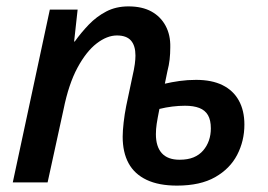

<svg xmlns="http://www.w3.org/2000/svg" viewBox="-20 -571 840 601"><path d="M534 10Q477 10 439 -8Q401 -26 382.5 -60Q364 -94 364 -143Q364 -161 367 -187.5Q370 -214 375 -239L394 -329Q400 -355 402 -370.5Q404 -386 404 -397Q404 -428 390 -444Q376 -460 346 -460Q315 -460 282.5 -435Q250 -410 222.5 -359Q195 -308 179 -229L129 0H20L136 -541H223L212 -441H214Q234 -469 258 -494Q282 -519 312.5 -535Q343 -551 382 -551Q425 -551 454 -535Q483 -519 498.5 -490Q514 -461 513 -423Q513 -403 511 -385Q509 -367 504 -348L496 -309Q517 -314 542 -317.5Q567 -321 594 -321Q643 -321 676.5 -304.5Q710 -288 727.5 -256.5Q745 -225 745 -181Q745 -130 722.5 -86.5Q700 -43 653.5 -16.5Q607 10 534 10ZM542 -71Q568 -71 586 -78.5Q604 -86 616 -100Q628 -114 634 -131.5Q640 -149 640 -169Q640 -195 631 -210.5Q622 -226 604 -233Q586 -240 559 -240Q540 -240 519.5 -237.5Q499 -235 479 -230Q473 -200 470.5 -183.5Q468 -167 468 -151Q468 -112 486.5 -91.5Q505 -71 542 -71Z"/></svg>

Font: Noto Sans Display Medium
Style: Italic
Weight: 500
Italic angle: -12°
Designer: Monotype Design Team
Foundry: Monotype Imaging Inc.
Version: Version 2.003